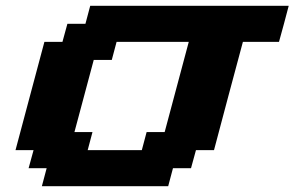

<svg xmlns="http://www.w3.org/2000/svg" viewBox="-20 -645 1020 665"><path d="M125 0H562.5L579.1 -62.5H641.6L658.7 -125H721.2Q737.8 -187.5 771 -312.5Q804.2 -437.5 821.3 -500H946.3Q952.1 -520.5 963.4 -562.3Q974.6 -604 980 -625H292.5L275.9 -562.5H213.4L196.3 -500H133.8Q117.2 -437.5 83.7 -312.5Q50.3 -187.5 33.7 -125H96.2L79.1 -62.5H141.6ZM471.2 -125H283.7L300.3 -187.5H237.8Q249 -229 271.2 -312.3Q293.5 -395.5 304.7 -437.5H367.2L383.8 -500H633.8L550.3 -187.5H487.8Z"/></svg>

Font: Faithful 32x
Style: SemiboldOblique
Weight: 400
Foundry: Faithful Resource Pack
Version: Version 1.0; January 27, 2023